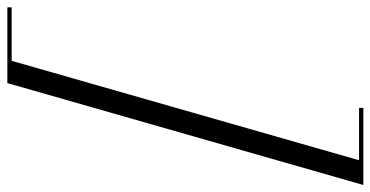

<svg xmlns="http://www.w3.org/2000/svg" viewBox="-380 -564 1032 535"><g transform="rotate(90 136.5 -296.0)"><path d="M100 200H-111V188H38L315 -780H169V-792H384Z"/></g></svg>

Font: Nyght Serif Light Italic
Style: Regular
Weight: 300
Italic angle: -16°
Designer: Maksym Kobuzan
Version: Version 0.410